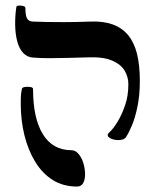

<svg xmlns="http://www.w3.org/2000/svg" viewBox="-20 -671 576 703"><path d="M440 -167Q434 -160 420 -158.5Q406 -157 393 -161Q380 -165 375.5 -172Q371 -179 382 -188Q396 -201 411 -226Q426 -251 438 -285.5Q450 -320 450 -363Q450 -389 436.5 -412Q423 -435 391 -449Q359 -463 303 -461Q262 -460 227.5 -459Q193 -458 162.5 -458Q132 -458 103 -460Q80 -461 65 -477Q50 -493 43 -520Q36 -547 35.5 -580Q35 -613 40 -646Q41 -650 49 -650.5Q57 -651 65 -649Q73 -647 73 -641Q73 -616 78.5 -604.5Q84 -593 100 -592Q125 -591 151 -590.5Q177 -590 214.5 -590Q252 -590 311 -592Q358 -594 392.5 -581.5Q427 -569 449 -542.5Q471 -516 481.5 -474.5Q492 -433 492 -375Q492 -323 483.5 -281.5Q475 -240 463 -211.5Q451 -183 440 -167ZM262 12Q211 12 173 -12Q135 -36 109 -78.5Q83 -121 69.5 -175.5Q56 -230 56 -291Q56 -317 57 -326.5Q58 -336 60 -345Q61 -351 71 -352.5Q81 -354 91 -352.5Q101 -351 101 -345Q101 -238 137 -179.5Q173 -121 242 -121Q256 -121 267.5 -107.5Q279 -94 285 -74.5Q291 -55 291.5 -35Q292 -15 285 -1.5Q278 12 262 12Z"/></svg>

Font: Noto Rashi Hebrew Medium
Style: Regular
Weight: 500
Version: Version 1.006